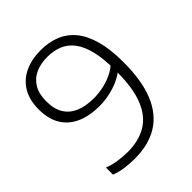

<svg xmlns="http://www.w3.org/2000/svg" viewBox="-209 -878 1015 1015"><g transform="rotate(-45 299.0 -370.0)"><path d="M263 -749Q323.5 -749 372.2 -729.5Q421 -710 456 -667.8Q491 -625.5 509.8 -557.8Q528.5 -490 528.5 -394Q528.5 -256.5 491.8 -167.2Q455 -78 384.2 -34.5Q313.5 9 210 9Q173.5 9 136.5 4Q99.5 -1 68.5 -13.5V-66Q100 -53.5 137.2 -48Q174.5 -42.5 208 -42.5Q293.5 -42.5 351.2 -78.2Q409 -114 438.2 -188.8Q467.5 -263.5 467.5 -380V-399Q467.5 -483 453.2 -540.5Q439 -598 412.2 -633Q385.5 -668 347.8 -683.5Q310 -699 262.5 -699Q213 -699 174.8 -681.8Q136.5 -664.5 114.8 -628.5Q93 -592.5 93 -536Q93 -479 115.8 -442.2Q138.5 -405.5 181 -387.8Q223.5 -370 283 -370Q315.5 -370 351.5 -377.2Q387.5 -384.5 421.2 -400.5Q455 -416.5 480 -441.5V-387.5Q444 -355.5 388 -337.5Q332 -319.5 275 -319.5Q201.5 -319.5 147.5 -343.2Q93.5 -367 64 -414.5Q34.5 -462 34.5 -534.5Q34.5 -605 63.5 -653Q92.5 -701 144.2 -725Q196 -749 263 -749Z"/></g></svg>

Font: Encode Sans SemiExpanded Light
Style: Regular
Weight: 300
Width: 6
Designer: Multiple Designers
Foundry: Impallari Type
Version: Version 3.002